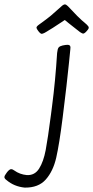

<svg xmlns="http://www.w3.org/2000/svg" viewBox="-186 -656 424 874"><path d="M99 -449Q113 -452 121 -452Q130 -452 133 -447Q136 -442 134 -430L128 -370Q115 -246 108 -193L99 -119Q84 0 70 61.5Q56 123 22.5 161Q-11 199 -74 198Q-122 193 -156 164Q-166 157 -166 150Q-166 145 -160.5 137.5Q-155 130 -154 128Q-143 114 -135 114Q-129 114 -121 120Q-96 138 -64 141Q-28 143 -8 111.5Q12 80 22 27Q32 -26 46 -134L51 -173Q66 -287 74 -415Q76 -434 81 -440Q86 -446 99 -449ZM126 -551 178 -510Q189 -503 192 -503Q199 -503 209 -515Q210 -516 214 -521Q218 -526 218 -530Q218 -536 208 -545Q186 -563 165.5 -583.5Q145 -604 123 -628Q115 -636 109 -636Q105 -636 98 -631Q65 -601 46.5 -585.5Q28 -570 -7 -545Q-20 -536 -20 -530Q-20 -526 -12 -515Q-2 -502 4 -502Q8 -502 18 -507Q45 -522 109 -565Z"/></svg>

Font: Farsan
Style: Regular
Weight: 400
Version: Version 1.001g;PS 1.001;hotconv 1.0.86;makeotf.lib2.5.63406 